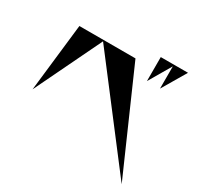

<svg xmlns="http://www.w3.org/2000/svg" viewBox="-186 -1056 1372 1337"><g transform="rotate(30 500.0 -387.5)"><path d="M845 -646V-825L740 -646V-839H959ZM141 -743H592L947 64L337 -733L79 -198Z"/></g></svg>

Font: Chokokutai
Style: Regular
Weight: 400
Designer: 108号,108go
Foundry: Font Zone 108
Version: Version 1.000; ttfautohint (v1.8.3)